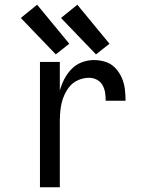

<svg xmlns="http://www.w3.org/2000/svg" viewBox="-20 -792 616 812"><path d="M216 -562 273 -607 137 -772 68 -716ZM386 -562 443 -607 307 -772 238 -716ZM149 0H233V-281Q233 -306 236 -330.5Q239 -355 247.5 -378.5Q256 -402 271 -422Q286 -442 309 -452.5Q332 -463 357 -463Q374 -463 389.5 -455Q405 -447 413.5 -432Q422 -417 424.5 -400Q427 -383 427 -366H511Q511 -391 508 -415.5Q505 -440 495 -463Q485 -486 467.5 -504.5Q450 -523 426 -530.5Q402 -538 377 -538Q351 -538 326 -528.5Q301 -519 282.5 -500Q264 -481 252 -457.5Q240 -434 233 -409V-530H149Z"/></svg>

Font: Iosevka SS01 Extended
Style: Regular
Weight: 400
Width: 7
Monospace: yes
Designer: Belleve Invis
Foundry: Belleve Invis
Version: Version 3.4.7; ttfautohint (v1.8.3)